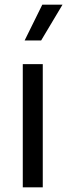

<svg xmlns="http://www.w3.org/2000/svg" viewBox="-20 -806 289 826"><path d="M86 -632 162 -786H249L157 -632ZM78 0V-530H164V0Z"/></svg>

Font: Plus Jakarta Display
Style: Regular
Weight: 400
Designer: Gumpita Rahayu
Foundry: Tokotype Studio
Version: Version 1.000;hotconv 1.0.109;makeotfexe 2.5.65596